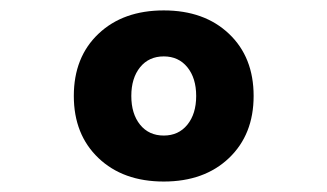

<svg xmlns="http://www.w3.org/2000/svg" viewBox="-20 -723 626 367"><path d="M293 -376Q215.3 -376 168.2 -420.9Q121.1 -465.8 121.1 -539.6Q121.1 -613.8 168.2 -658.4Q215.3 -703.1 293 -703.1Q370.6 -703.1 417.7 -658.4Q464.8 -613.8 464.8 -539.6Q464.8 -465.8 417.7 -420.9Q370.6 -376 293 -376ZM293 -463.9Q321.3 -463.9 338.1 -484.6Q355 -505.4 355 -539.6Q355 -573.7 338.1 -594.5Q321.3 -615.2 293 -615.2Q264.6 -615.2 247.8 -594.5Q231 -573.7 231 -539.6Q231 -505.4 247.8 -484.6Q264.6 -463.9 293 -463.9Z"/></svg>

Font: CaskaydiaCove NF SemiBold
Style: Regular
Weight: 600
Designer: Aaron Bell
Foundry: Saja Typeworks
Version: Version 2111.001; VTT 6.35;Nerd Fonts 3.2.1